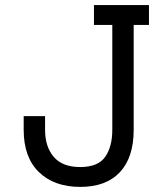

<svg xmlns="http://www.w3.org/2000/svg" viewBox="-20 -720 652 754"><path d="M295 14Q193 14 133 -44Q73 -102 73 -210V-264H157V-210Q157 -144 191 -104Q225 -64 295 -64Q365 -64 393 -104Q421 -144 421 -210V-622H349V-700H565V-622H505V-210Q505 -102 451 -44Q397 14 295 14Z"/></svg>

Font: Space Mono
Style: Regular
Weight: 400
Monospace: yes
Designer: Colophon Foundry + Benjamin Critton
Foundry: Colophon Foundry & Benjamin Critton
Version: Version 1.003; ttfautohint (v1.8.4.7-5d5b)